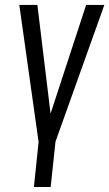

<svg xmlns="http://www.w3.org/2000/svg" viewBox="-20 -598 442 777"><path d="M117.2 158.7 136.2 -23.4 58.1 -578.1H131.3L184.6 -138.2L328.6 -578.1H402.3L204.6 -24.9L185.1 158.7Z"/></svg>

Font: Oswald
Style: Light
Weight: 300
Designer: Vernon Adams
Foundry: Vernon Adams
Version: 3.0; ttfautohint (v0.95.6-bc232) -l 8 -r 50 -G 200 -x 0 -w "